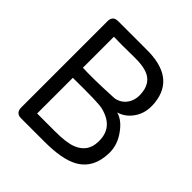

<svg xmlns="http://www.w3.org/2000/svg" viewBox="-157 -668 780 780"><g transform="rotate(45 232.5 -278.0)"><path d="M435 -154C435 -185 425 -215 405 -242C386 -269 364 -286 341 -292C365 -299 384 -313 399 -334C418 -360 425 -391 421 -428C412 -516 352 -559 241 -557H82C61 -557 51 -547 51 -526V-31C51 -10 61 1 82 1H216C283 1 333 -8 366 -26C411 -50 434 -93 435 -154ZM356 -414C360 -365 330 -330 291 -325C212 -321 153 -320 114 -322V-500C140 -499 178 -499 227 -500C266 -501 296 -496 315 -486C340 -473 354 -449 356 -414ZM371 -153C370 -114 352 -87 315 -72C293 -63 260 -59 216 -59H114V-264C211 -265 268 -264 286 -259C345 -244 373 -209 371 -153Z"/></g></svg>

Font: GFS Philostratos
Style: Regular
Weight: 400
Designer: George D. Matthiopoulos
Foundry: George D. Matthiopoulos
Version: Version 1.000